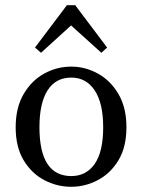

<svg xmlns="http://www.w3.org/2000/svg" viewBox="-20 -704 545 735"><path d="M253 11Q198 11 149.5 -14.5Q101 -40 70.5 -90.5Q40 -141 40 -217Q40 -292 70.5 -344Q101 -396 149.5 -422.5Q198 -449 253 -449Q306 -449 354.5 -422.5Q403 -396 433.5 -344Q464 -292 464 -217Q464 -141 433.5 -90.5Q403 -40 354.5 -14.5Q306 11 253 11ZM253 -30Q310 -30 342.5 -76.5Q375 -123 375 -217Q375 -309 342.5 -358Q310 -407 253 -407Q193 -407 162 -358Q131 -309 131 -217Q131 -30 253 -30ZM368 -502 213 -642H291L137 -502L114 -522L236 -684H268L390 -522Z"/></svg>

Font: Lisu Bosa Light
Style: Regular
Weight: 300
Designer: David Morse, Annie Olsen, Victor Gaultney, Frank Grießhammer (Latin)
Foundry: SIL International
Version: Version 2.000